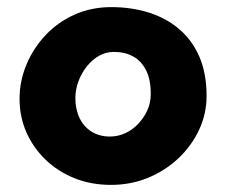

<svg xmlns="http://www.w3.org/2000/svg" viewBox="-20 -520 636 540"><path d="M292 0Q236 0 189 -19Q142 -38 107.5 -71.5Q73 -105 54 -148.5Q35 -192 35 -242Q35 -292 54.5 -338.5Q74 -385 108.5 -421.5Q143 -458 190 -479Q237 -500 293 -500Q349 -500 397.5 -485Q446 -470 483 -439Q520 -408 540.5 -361Q561 -314 561 -250Q561 -200 540 -155Q519 -110 482 -75Q445 -40 396.5 -20Q348 0 292 0ZM289 -136Q312 -136 332.5 -145.5Q353 -155 369 -172Q385 -189 394.5 -210Q404 -231 404 -256Q404 -297 390.5 -323Q377 -349 354 -361.5Q331 -374 300 -374Q278 -374 258.5 -363Q239 -352 224 -333Q209 -314 200.5 -291Q192 -268 192 -244Q192 -212 204 -187.5Q216 -163 238 -149.5Q260 -136 289 -136Z"/></svg>

Font: Sour Gummy Black
Style: Bold
Weight: 700
Version: Version 1.000